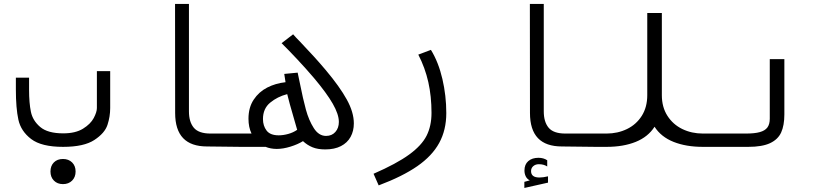

<svg xmlns="http://www.w3.org/2000/svg" viewBox="-20 -745 4240 974"><path d="M60.5 -291V-351H127.5V-289.5Q127.5 -222.5 136.8 -177.8Q146 -133 184 -100.8Q222 -68.5 301 -68.5Q363 -68.5 401.2 -92.2Q439.5 -116 455.5 -146.2Q471.5 -176.5 471.5 -197V-384H539V-197Q539 -153.5 525.2 -111.5Q511.5 -69.5 458.5 -34.8Q405.5 0 300 0Q190 0 138 -39.8Q86 -79.5 73.2 -138Q60.5 -196.5 60.5 -291ZM236 125Q236 96.5 253.2 79Q270.5 61.5 299.5 61.5Q328 61.5 345.8 79Q363.5 96.5 363.5 125Q363.5 153.5 345.8 171.2Q328 189 299.5 189Q271 189 253.5 171.2Q236 153.5 236 125Z M868.5 -172 868 -725H938.5V-180Q938.5 -126.5 963.2 -97Q988 -67.5 1048 -67.5H1201.5V0L1030.5 -2Q949.5 -2 909 -44.2Q868.5 -86.5 868.5 -172Z M1517 -29Q1490.5 -12.5 1453.2 -1Q1416 10.5 1384 10.5Q1353 10.5 1326 -0.5V0H1199V-67.5H1256Q1240.5 -99.5 1240.5 -142.5Q1240.5 -199.5 1266.8 -239.2Q1293 -279 1335.5 -300.8Q1378 -322.5 1428.5 -328L1422 -370L1490 -376.5L1501 -324Q1517 -243 1531.8 -189Q1546.5 -135 1571.8 -95.2Q1597 -55.5 1634 -55.5Q1663.5 -55.5 1681.2 -75.5Q1699 -95.5 1699 -126.5Q1699 -165 1668 -219Q1637 -273 1573 -349Q1533 -396 1488.2 -443.8Q1443.5 -491.5 1408.5 -526L1467 -571Q1475.5 -560.5 1503.5 -532Q1543 -490 1571.8 -458.8Q1600.5 -427.5 1632.5 -389.5Q1703.5 -305 1739.2 -240.2Q1775 -175.5 1775 -119Q1775 -80.5 1758.5 -50.5Q1742 -20.5 1709.5 -3.8Q1677 13 1630 13Q1591.5 13 1565 2Q1538.5 -9 1517 -29ZM1487.5 -86.5 1475 -130Q1444.5 -234.5 1437 -267.5Q1387 -254.5 1350.5 -224.2Q1314 -194 1314 -141Q1314 -107 1332.2 -82.8Q1350.5 -58.5 1394 -58.5Q1416.5 -58.5 1442 -65.5Q1467.5 -72.5 1487.5 -86.5Z M2169 -172.5Q2169 -256 2152.8 -328.5Q2136.5 -401 2102 -468L2166 -492Q2204.5 -429.5 2224.2 -344.5Q2244 -259.5 2244 -171.5Q2244 -85.5 2208 -19.8Q2172 46 2097 98Q2022 150 1901 195.5L1875 136.5Q1992 85.5 2055.5 39.2Q2119 -7 2144 -56.5Q2169 -106 2169 -172.5Z M2668.5 -172 2668 -725H2738.5V-180Q2738.5 -126.5 2763.2 -97Q2788 -67.5 2848 -67.5H3001.5V0L2830.5 -2Q2749.5 -2 2709 -44.2Q2668.5 -86.5 2668.5 -172ZM2640 177.5 2667.5 170Q2653.5 163 2647 149.5Q2640.5 136 2640.5 120Q2640.5 89 2660 72.2Q2679.5 55.5 2711.5 55.5Q2737.5 55.5 2756 68V99.5Q2738.5 88 2713.5 88Q2696.5 88 2685.2 97.8Q2674 107.5 2674 123Q2674 155.5 2716.5 155.5Q2735.5 155.5 2760 149.5V181.5L2640 208.5Z M2997.5 -67.5H3057Q3113.5 -67.5 3160.8 -90.5Q3208 -113.5 3235.8 -157.5Q3263.5 -201.5 3263.5 -262V-679H3337.5V-262Q3337.5 -201.5 3365.8 -157.5Q3394 -113.5 3441.2 -90.5Q3488.5 -67.5 3545.5 -67.5H3602V0H3545.5Q3460.5 0 3397 -25.2Q3333.5 -50.5 3300.5 -102Q3267.5 -50.5 3204.8 -25.2Q3142 0 3057 0H2997.5Z M3600 -67.5H3764Q3808 -67.5 3834.2 -74.8Q3860.5 -82 3872.8 -98.2Q3885 -114.5 3885 -143V-445H3959V-164.5Q3959 -109 3942.8 -73.2Q3926.5 -37.5 3886.5 -18.8Q3846.5 0 3775.5 0H3600Z"/></svg>

Font: JuliaMono Light
Style: Italic
Weight: 300
Italic angle: -9°
Monospace: yes
Designer: cormullion
Foundry: corm
Version: Version 0.054; ttfautohint (v1.8.4)